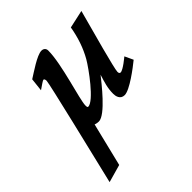

<svg xmlns="http://www.w3.org/2000/svg" viewBox="-201 -588 1005 1005"><g transform="rotate(-45 301.0 -85.5)"><path d="M33 284 132 256 191 15C191 15 202 20 218 20C267 20 370 -113 397 -147C384 -105 373 -73 373 -29C373 -14 378 18 411 18C449 18 542 -53 575 -80L553 -127C553 -127 499 -81 480 -81C474 -81 470 -85 470 -95C470 -119 527 -325 562 -454L462 -432C451 -367 431 -309 402 -258C376 -213 275 -74 233 -74C228 -74 227 -80 227 -89C227 -133 293 -329 293 -430C293 -445 283 -455 267 -455C233 -455 158 -402 127 -383L119 -310C144 -327 162 -340 167 -340C174 -340 175 -329 175 -324C175 -304 72 121 33 284Z"/></g></svg>

Font: KpSans
Style: BoldItalic
Weight: 700
Italic angle: -11°
Version: Version 0.66